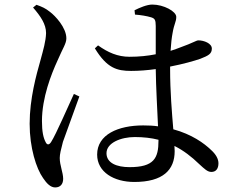

<svg xmlns="http://www.w3.org/2000/svg" viewBox="-20 -780 1040 842"><path d="M125 -747C158 -709 182 -674 182 -635C181 -599 170 -562 157 -514C140 -454 110 -348 110 -237C110 -132 139 -41 169 1C185 25 202 42 222 42C245 42 257 27 257 4C257 -23 242 -55 242 -87C242 -103 247 -124 256 -158C269 -194 309 -304 328 -357L304 -368C280 -317 226 -191 204 -157C195 -143 186 -144 180 -157C170 -176 164 -203 164 -249C164 -352 205 -455 232 -514C256 -570 271 -589 271 -612C271 -659 222 -711 199 -728C179 -744 165 -750 140 -759ZM675 -167V-163C675 -86 655 -47 548 -47C492 -47 447 -65 447 -108C447 -154 511 -179 571 -179C609 -179 644 -175 675 -167ZM572 -716C598 -714 623 -710 643 -704C658 -699 663 -694 663 -666V-542C628 -535 590 -531 548 -531C496 -531 453 -550 410 -581L396 -568C449 -481 493 -469 555 -469C590 -469 627 -472 663 -477C664 -396 670 -296 673 -226C653 -229 631 -230 608 -230C498 -230 406 -190 406 -102C406 -25 480 18 569 18C695 18 746 -35 746 -117L745 -140C785 -120 820 -93 854 -60C877 -39 890 -26 907 -26C927 -26 938 -40 938 -64C938 -83 927 -103 906 -122C875 -152 821 -191 740 -213C734 -285 726 -378 726 -478V-488C783 -499 832 -513 858 -522C894 -536 909 -544 909 -567C909 -590 874 -603 850 -603C841 -603 824 -591 773 -573C761 -568 746 -563 728 -557C730 -588 733 -616 737 -636C744 -677 753 -684 753 -706C753 -730 698 -760 648 -760C624 -760 592 -746 570 -735Z"/></svg>

Font: Noto Serif HK Medium
Style: Regular
Weight: 500
Designer: Ryoko NISHIZUKA 西塚涼子 (kana & ideographs); Frank Grießhammer (Latin, Greek & Cyrillic); Wenlong ZHANG 张文龙 (bopomofo); San
Foundry: Adobe
Version: Version 2.001;hotconv 1.1.0;makeotfexe 2.6.0